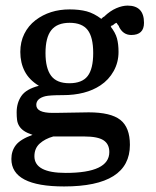

<svg xmlns="http://www.w3.org/2000/svg" viewBox="-20 -486 563 692"><path d="M453.1 -359.9Q422.9 -359.9 408.2 -391.1H409.2Q407.2 -393.1 404.5 -397Q401.9 -400.9 399.9 -403.8Q394 -401.9 390.1 -397.9L389.2 -397Q387.2 -395 385 -394.5Q382.8 -394 380.9 -393.1V-392.1Q380.9 -390.1 378.9 -390.1Q396 -368.2 401.6 -347.7Q407.2 -327.1 407.2 -298.8Q407.2 -261.2 389.6 -229.7Q372.1 -198.2 341.8 -178.2Q289.1 -143.1 206.1 -143.1Q159.2 -143.1 143.1 -139.2Q110.8 -130.9 110.8 -107.9Q110.8 -79.1 169.9 -79.1H179.2L299.8 -81.1Q378.9 -81.1 413.6 -54Q448.2 -26.9 448.2 36.1Q448.2 186 210.9 186Q21 186 21 86.9Q21 58.1 37.1 37.1Q53.2 16.1 97.2 0Q77.1 -6.8 66.2 -14.4Q55.2 -22 49.1 -32Q43 -42 41.5 -54Q40 -65.9 40 -81.1Q40 -115.2 57.1 -140.1Q74.2 -165 120.1 -176.8Q85 -198.2 69.1 -229Q53.2 -259.8 53.2 -298.8Q53.2 -335 67.6 -364Q82 -393.1 107.9 -413.1Q159.2 -452.1 231 -452.1Q266.1 -452.1 292.5 -445.1Q318.8 -438 345.2 -418L348.1 -420.9Q349.1 -421.9 350.6 -423.3Q352.1 -424.8 356.9 -426.8H356Q377 -446.8 398.9 -456.3Q420.9 -465.8 439.9 -465.8Q499 -465.8 499 -403.8Q499 -359.9 453.1 -359.9ZM231 -403.8Q186 -403.8 165 -377.4Q144 -351.1 144 -294.9Q144 -240.2 164.1 -213.1Q184.1 -186 230 -186Q275.9 -186 295.9 -211.9Q315.9 -237.8 315.9 -294.9Q315.9 -352.1 295.9 -377.9Q275.9 -403.8 231 -403.8ZM171.9 5.9Q142.1 14.2 123 31.5Q104 48.8 104 77.1Q104 137.2 216.8 137.2Q374 137.2 374 62Q374 33.2 353 19.5Q332 5.9 284.2 5.9Z"/></svg>

Font: Bertholdr Mainzer Fraktur
Style: Regular
Weight: 400
Designer: Peter Wiegel, original typeface by Carl Albert Fahrenwaldt 1901
Foundry: Peter Wiegel
Version: Version 1.000 2010 initial release